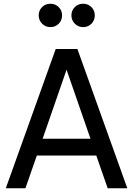

<svg xmlns="http://www.w3.org/2000/svg" viewBox="-20 -1007 712 1027"><path d="M11 0H116L177 -175H495L556 0H661L394 -745H278ZM208 -265 336 -634 464 -265ZM250 -862Q276 -862 294 -880Q312 -898 312 -925Q312 -951 294 -969Q276 -987 250 -987Q223 -987 205 -969Q187 -951 187 -925Q187 -899 205 -880.5Q223 -862 250 -862ZM425 -862Q451 -862 469 -880Q487 -898 487 -925Q487 -951 469 -969Q451 -987 425 -987Q398 -987 380 -969Q362 -951 362 -925Q362 -899 380 -880.5Q398 -862 425 -862Z"/></svg>

Font: Plus Jakarta Sans Medium
Style: Regular
Weight: 500
Designer: Gumpita Rahayu
Foundry: Tokotype
Version: Version 2.004; ttfautohint (v1.8.3)